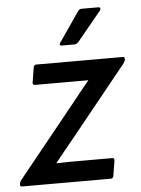

<svg xmlns="http://www.w3.org/2000/svg" viewBox="-58 -740 572 781"><g transform="rotate(-5 228.0 -349.5)"><path d="M1 0Q-9 0 -7 -9V-12Q-6 -20 0 -27L243 -328Q259 -348 274.5 -367.5Q290 -387 306 -406V-407Q283 -407 260 -407Q237 -407 214 -407H89Q79 -407 80 -417L90 -479Q92 -489 101 -489H454Q464 -489 462 -480V-478Q461 -470 453 -460L222 -174Q204 -152 185.5 -129.5Q167 -107 148 -83V-82Q173 -83 195.5 -83Q218 -83 242 -83H375Q386 -83 384 -72L374 -10Q372 0 364 0ZM211 -557Q206 -557 204 -560.5Q202 -564 206 -569L288 -688Q294 -699 305 -699H373Q379 -699 380.5 -695Q382 -691 378 -685L281 -567Q272 -557 263 -557Z"/></g></svg>

Font: Sofia Sans Semi Condensed SemiBold
Style: Italic
Weight: 600
Italic angle: -9°
Version: Version 4.100